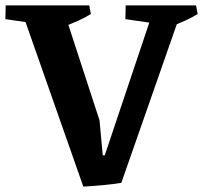

<svg xmlns="http://www.w3.org/2000/svg" viewBox="-22 -678 753 712"><path d="M287 14 51 -658H208L347 -232L359 -102L384 -101L428 0Q398 5 361 8.5Q324 12 287 14ZM136 -587 -2 -607 -1 -658H139ZM428 0 344 -35 553 -658H658ZM216 -579 203 -658H309L315 -626Q294 -613 268.5 -601.5Q243 -590 216 -579ZM581 -587 443 -607 444 -658H584ZM612 -579 599 -658H705L711 -626Q690 -613 664.5 -601.5Q639 -590 612 -579Z"/></svg>

Font: Eczar SemiBold
Style: Regular
Weight: 600
Designer: Vaibhav Singh
Foundry: Rosetta Type Foundry
Version: Version 2.000